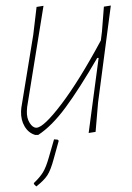

<svg xmlns="http://www.w3.org/2000/svg" viewBox="-20 -476 477 693"><path d="M380 -456 334 -106 325 0 300 4 336 -267H331Q266 -155 216.5 -88Q167 -21 118 11H107Q83 4 69 -19.5Q55 -43 56 -74L57 -87L100 -350L112 -451L137 -455L78 -90L77 -75Q76 -50 87 -32.5Q98 -15 111 -15Q137 -15 201.5 -100Q266 -185 344 -330L348 -362L355 -452ZM103 189 102 185Q124 164 135 146Q146 128 156 93L175 27L188 28L192 32L174 97Q163 138 151 156.5Q139 175 111 197Z"/></svg>

Font: Luna Sans Thin
Style: Italic
Weight: 250
Italic angle: -7°
Designer: Juan Pablo del Peral
Foundry: Huerta Tipografica
Version: Version 2.001; ttfautohint (v1.5)